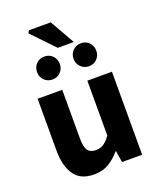

<svg xmlns="http://www.w3.org/2000/svg" viewBox="-160 -970 888 1078"><g transform="rotate(-20 284.0 -431.0)"><path d="M214 12Q133 12 96.5 -41.5Q60 -95 60 -188V-496H207V-207Q207 -153 222 -133Q237 -113 269 -113Q296 -113 316 -126Q336 -139 357 -168V-496H504V0H384L373 -69H370Q339 -32 302 -10Q265 12 214 12ZM176 -569Q146 -569 127 -589Q108 -609 108 -637Q108 -666 127 -686Q146 -706 176 -706Q206 -706 225 -686Q244 -666 244 -637Q244 -609 225 -589Q206 -569 176 -569ZM394 -569Q365 -569 345.5 -589Q326 -609 326 -637Q326 -666 345.5 -686Q365 -706 394 -706Q424 -706 443 -686Q462 -666 462 -637Q462 -609 443 -589Q424 -569 394 -569ZM264 -726 137 -859 146 -874H276L360 -726Z"/></g></svg>

Font: Source Sans 3
Style: Bold
Weight: 700
Designer: Paul D. Hunt
Foundry: Adobe
Version: Version 3.052;hotconv 1.1.0;makeotfexe 2.6.0